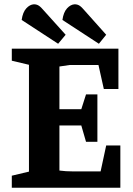

<svg xmlns="http://www.w3.org/2000/svg" viewBox="-20 -875 621 895"><path d="M251 -671 81 -782Q86 -818 102.5 -836Q119 -854 138 -855Q151 -855 161 -848.5Q171 -842 186 -824L286 -713ZM441 -671 271 -782Q276 -818 292.5 -836Q309 -854 328 -855Q341 -855 351 -848.5Q361 -842 376 -824L475 -713ZM35 0V-56L115 -75V-573L35 -592V-648H532V-460H464L439 -572H305L257 -565V-366H359L381 -435H434V-214H381L359 -290H257V-80Q272 -78 287.5 -77Q303 -76 321 -76H449L475 -197H541V0Z"/></svg>

Font: Faustina
Style: Bold
Weight: 700
Designer: Alfonso Garcia
Foundry: http://www.omnibus-type.com
Version: Version 1.200